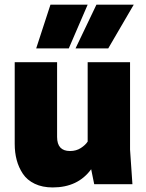

<svg xmlns="http://www.w3.org/2000/svg" viewBox="-20 -800 635 834"><path d="M43.9 -529.8H228V-205.1Q228 -144 284.2 -144Q311 -144 331.1 -157Q351.1 -169.9 360.8 -185.1V-529.8H544.9V-149.9L555.2 0H389.2L376 -64.9Q318.4 14.2 209 14.2Q164.1 14.2 130.9 -1.7Q97.7 -17.6 79.3 -45.2Q61 -72.8 52.5 -105Q43.9 -137.2 43.9 -174.8ZM199.2 -779.8H360.8L278.8 -589.8H137.2ZM398.9 -779.8H561L450.2 -589.8H308.1Z"/></svg>

Font: Cooper Hewitt
Style: Heavy
Weight: 713
Designer: Village Type and Design LLC
Foundry: Cooper Hewitt Smithsonian Design Museum
Version: 1.000